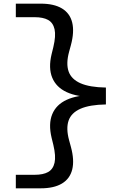

<svg xmlns="http://www.w3.org/2000/svg" viewBox="-20 -821 660 1041"><path d="M259.8 -527.5 269.2 -565.7Q283.8 -627 275.8 -662.5Q267.7 -698 240.8 -712.9Q214 -727.8 168 -727.8H65.8V-801.2H201Q272.7 -801.2 315.9 -775.2Q359.2 -749.2 371.5 -698.7Q383.8 -648.2 364.3 -575.8L354.5 -539.8Q337.3 -476.2 351.9 -433.9Q366.5 -391.7 416.2 -369.7Q466 -347.7 554.2 -346.3V-254.7Q466 -253.3 416.2 -231.3Q366.5 -209.3 351.9 -167.1Q337.3 -124.8 354.5 -61.2L364.3 -25.3Q384 47 371.7 97.5Q359.3 148 316 174Q272.7 200 201 200H65.8V126.7H168Q214 126.7 240.8 111.8Q267.7 96.8 275.8 61.3Q283.8 25.8 269.2 -35.5L259.8 -73.8Q241.8 -149.7 263.2 -201.7Q284.7 -253.7 341.5 -279.8Q398.3 -306 485.7 -306V-295.2Q398.3 -295.2 341.5 -321.5Q284.7 -347.8 263.2 -399.8Q241.7 -451.8 259.8 -527.5Z"/></svg>

Font: Monaspace Radon Var
Style: Regular
Weight: 400
Designer: Riley Cran and the Lettermatic Team
Version: Version 1.000 (Monaspace Radon Var)